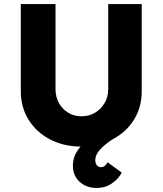

<svg xmlns="http://www.w3.org/2000/svg" viewBox="-20 -720 805 951"><path d="M341 100Q341 68 355.5 40Q370 12 396.5 -11.5Q423 -35 458 -55.5Q493 -76 533 -96L568 -49Q544 -35 523.5 -20.5Q503 -6 487 9Q471 24 461.5 40Q452 56 452 74Q452 89 460 98.5Q468 108 480 108Q491 108 498.5 102Q506 96 513 84L583 135Q568 165 535 188Q502 211 458 211Q408 211 374.5 180.5Q341 150 341 100ZM83 -269V-700H255V-278Q255 -240 272 -209.5Q289 -179 318 -161.5Q347 -144 383 -144Q421 -144 450.5 -161.5Q480 -179 498 -209.5Q516 -240 516 -278V-700H682V-269Q682 -189 643.5 -127Q605 -65 537 -29.5Q469 6 383 6Q296 6 228 -29.5Q160 -65 121.5 -127Q83 -189 83 -269Z"/></svg>

Font: Our Lexend
Style: Bold
Weight: 700
Designer: Bonnie Shaver-Troup, Thomas Jockin
Foundry: Lexend
Version: Version 1.007